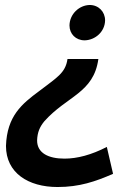

<svg xmlns="http://www.w3.org/2000/svg" viewBox="-20 -527 548 771"><path d="M259 -425C259 -391 284 -365 320 -365C362 -366 401 -399 402 -445C402 -480 376 -507 340 -507C298 -506 260 -471 259 -425ZM129 37C130 4 140 -18 158 -40C249 -142 356 -153 375 -290H251C243 -233 207 -215 137 -161C68 -110 8 -61 4 59C4 167 93 224 211 224C299 224 363 202 434 171L409 63C347 95 290 110 239 110C175 110 129 88 129 37Z"/></svg>

Font: Cantarell
Style: BoldOblique
Weight: 700
Italic angle: -8°
Designer: Dave Crossland
Version: Version 0.024